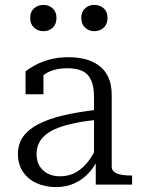

<svg xmlns="http://www.w3.org/2000/svg" viewBox="-20 -752 575 782"><path d="M384 -306V-265Q331 -260 289 -251.5Q247 -243 217 -231.5Q187 -220 167.5 -204.5Q148 -189 138.5 -169Q129 -149 129 -124Q129 -97 140.5 -77Q152 -57 173.5 -45.5Q195 -34 224 -34Q262 -34 291.5 -51.5Q321 -69 343 -99.5Q365 -130 380 -168L382 -110Q366 -74 341 -47Q316 -20 282.5 -5Q249 10 208 10Q164 10 129 -6Q94 -22 73.5 -52.5Q53 -83 53 -124Q53 -165 74 -195Q95 -225 136.5 -246.5Q178 -268 240 -282.5Q302 -297 384 -306ZM370 0V-107L363 -109V-356Q363 -401 350.5 -427Q338 -453 314 -463.5Q290 -474 255 -474Q203 -474 170 -454.5Q137 -435 118 -408Q116 -418 119 -427Q122 -436 127 -444Q132 -452 139.5 -457Q147 -462 157 -464V-368H84V-461Q98 -473 123 -486.5Q148 -500 182 -509.5Q216 -519 259 -519Q294 -519 325 -511.5Q356 -504 381.5 -486Q407 -468 421 -438Q435 -408 435 -364V-73Q435 -59 446 -51Q457 -43 475.5 -40Q494 -37 517 -37H518V0ZM210 -679Q210 -654 195 -639.5Q180 -625 157 -625Q134 -625 118.5 -639.5Q103 -654 103 -679Q103 -704 118.5 -718Q134 -732 157 -732Q179 -732 194.5 -718Q210 -704 210 -679ZM418 -679Q418 -654 402.5 -639.5Q387 -625 364 -625Q342 -625 326.5 -639.5Q311 -654 311 -679Q311 -704 326.5 -718Q342 -732 364 -732Q387 -732 402.5 -718Q418 -704 418 -679Z"/></svg>

Font: Roboto Serif 36pt Light
Style: Regular
Weight: 300
Designer: Greg Gazdowicz
Foundry: Commercial Type
Version: Version 1.008